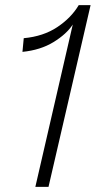

<svg xmlns="http://www.w3.org/2000/svg" viewBox="-20 -724 371 744"><path d="M117 0 262 -629Q238 -592 187.5 -561Q137 -530 67 -523L72 -576Q148 -583 202 -619Q256 -655 285 -704H331L168 0Z"/></svg>

Font: Prodigy Sans Light
Style: Italic
Weight: 300
Italic angle: -13°
Designer: Wei Huang
Foundry: Wei Huang
Version: Version 1.003; ttfautohint (v1.8.3)